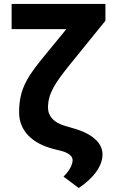

<svg xmlns="http://www.w3.org/2000/svg" viewBox="-20 -747 593 958"><path d="M506 -727.3H38V-601.6H311.1L210.9 -479.4C123.9 -373.9 75.3 -311.1 75.3 -186.8C75.3 -96.2 137.8 -30.9 250.7 -2.8L287.3 6.4C323.2 16 343 33 342.3 53.3C341.6 74.6 327.8 103.7 296.9 134.2L372.9 191.1C449.2 139.9 491.5 80.3 491.5 23.1C491.5 -34.1 440 -80.6 344.5 -107.2L305.4 -118.6C250 -134.2 219.5 -166.5 219.5 -210.2C219.5 -281.2 257.1 -335.2 323.5 -418.3L506 -643.5Z"/></svg>

Font: Magic Ui Pro
Style: Bold
Weight: 700
Designer: Stefan Endress, Andreas Faust
Version: Version 1.000;FEAKit 1.0